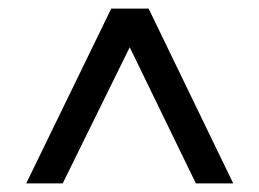

<svg xmlns="http://www.w3.org/2000/svg" viewBox="-20 -730 604 447"><path d="M41 -303 239 -710H326L523 -303H436L282 -620L126 -303Z"/></svg>

Font: Rising Sun Medium
Style: Regular
Weight: 500
Designer: Matt McInerney, Pablo Impallari, Rodrigo Fuenzalida (Raleway font), Stephen Hutchings (Greek), Cristiano Sobral (main ch
Foundry: The Rising Sun Project Authors
Version: Version 4.327; ttfautohint (v1.8.4.7-5d5b-dirty)